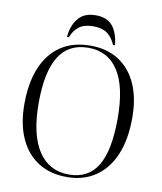

<svg xmlns="http://www.w3.org/2000/svg" viewBox="-99 -998 918 1090"><g transform="rotate(10 360.5 -452.5)"><path d="M361 14Q264 14 195 -30Q126 -74 89 -156.5Q52 -239 52 -353Q52 -538 134 -641Q216 -744 366 -744Q461 -744 529 -700Q597 -656 633 -575Q669 -494 669 -381Q669 -255 631.5 -167Q594 -79 524.5 -32.5Q455 14 361 14ZM370 -2Q481 -2 534.5 -90Q588 -178 588 -364Q588 -545 528.5 -637.5Q469 -730 355 -730Q242 -730 186.5 -641.5Q131 -553 131 -373Q131 -191 193 -96.5Q255 -2 370 -2ZM364 -919Q429 -919 461 -881Q493 -843 501 -771L490 -769Q471 -813 441.5 -834Q412 -855 361 -855Q309 -855 279 -832Q249 -809 235 -769L224 -771Q230 -836 264 -877.5Q298 -919 364 -919Z"/></g></svg>

Font: Literata 72pt Light
Style: Regular
Weight: 300
Designer: Latin by Veronika Burian and Jose Scaglione. Greek by Irene Vlachou. Cyrillic by Vera Evstafieva.
Foundry: TypeTogether
Version: Version 3.002